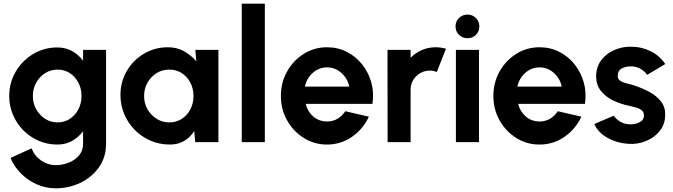

<svg xmlns="http://www.w3.org/2000/svg" viewBox="-20 -770 3648 1040"><path d="M430 -500H554.5V9Q554.5 81.5 516.2 135.8Q478 190 415.8 220Q353.5 250 281 250Q228.5 250 180 228.8Q131.5 207.5 94.2 170.2Q57 133 37 85.5L151 33.5Q166.5 74.5 203 99.5Q239.5 124.5 281 124.5Q319 124.5 353 110.8Q387 97 408.5 71.2Q430 45.5 430 9V-59Q406 -27 371 -7Q336 13 290 13Q236.5 13 189.2 -7.5Q142 -28 106.2 -64.2Q70.5 -100.5 50.2 -148Q30 -195.5 30 -250Q30 -322.5 65.2 -382.2Q100.5 -442 159.5 -477.5Q218.5 -513 290 -513Q336 -513 371 -493.2Q406 -473.5 430 -441ZM292 -107Q329.5 -107 358.8 -126.5Q388 -146 404.8 -178.5Q421.5 -211 421.5 -250Q421.5 -289.5 404.8 -322Q388 -354.5 358.5 -373.8Q329 -393 292 -393Q255 -393 224.5 -373.8Q194 -354.5 176 -322Q158 -289.5 158 -250Q158 -210.5 176.2 -178Q194.5 -145.5 224.8 -126.2Q255 -107 292 -107Z M1038 -500H1163V0H1037.5L1032 -60Q1011.5 -27 978.2 -7Q945 13 900.5 13Q844.5 13 796 -7.8Q747.5 -28.5 710.8 -65.5Q674 -102.5 653.2 -151.2Q632.5 -200 632.5 -255.5Q632.5 -327 667 -385.8Q701.5 -444.5 759.8 -479.2Q818 -514 889.5 -514Q938.5 -514 977.2 -492.2Q1016 -470.5 1043.5 -437.5ZM897 -107Q935 -107 964.8 -126.2Q994.5 -145.5 1011.2 -178Q1028 -210.5 1028 -250Q1028 -290 1011 -322.5Q994 -355 964.5 -374Q935 -393 897 -393Q859 -393 828 -373.8Q797 -354.5 778.8 -322Q760.5 -289.5 760.5 -250Q760.5 -210 779.2 -177.8Q798 -145.5 829 -126.2Q860 -107 897 -107Z M1289.5 0V-750H1414.5V0Z M1751.5 13Q1682.5 13 1625.8 -22.5Q1569 -58 1535.2 -117.8Q1501.5 -177.5 1501.5 -250.5Q1501.5 -323 1535.2 -383Q1569 -443 1625.8 -478.5Q1682.5 -514 1751.5 -514Q1810 -514 1858.8 -489Q1907.5 -464 1941.8 -421Q1976 -378 1991.2 -323Q2006.5 -268 1997.5 -207.5H1636Q1645.5 -167 1675.8 -139.8Q1706 -112.5 1751.5 -112Q1782 -111.5 1807.8 -126.5Q1833.5 -141.5 1850.5 -167.5L1978 -138Q1947.5 -71.5 1887 -29.2Q1826.5 13 1751.5 13ZM1631.5 -301H1872Q1862.5 -345 1829 -375Q1795.5 -405 1751.5 -405Q1707.5 -405 1674.2 -375.2Q1641 -345.5 1631.5 -301Z M2079.5 0 2079 -500H2204V-457Q2230 -483.5 2265 -498.8Q2300 -514 2340 -514Q2368 -514 2395.5 -506L2346 -380Q2328.5 -387.5 2308.5 -387.5Q2265 -387.5 2234.5 -357Q2204 -326.5 2204 -283V0Z M2449.5 -500H2574.5V0H2449.5ZM2512.5 -563Q2485 -563 2466.2 -581.2Q2447.5 -599.5 2447.5 -627Q2447.5 -654 2466.2 -672.5Q2485 -691 2512.5 -691Q2539 -691 2557.8 -672.5Q2576.5 -654 2576.5 -627Q2576.5 -599.5 2558 -581.2Q2539.5 -563 2512.5 -563Z M2902.5 13Q2833.5 13 2776.8 -22.5Q2720 -58 2686.2 -117.8Q2652.5 -177.5 2652.5 -250.5Q2652.5 -323 2686.2 -383Q2720 -443 2776.8 -478.5Q2833.5 -514 2902.5 -514Q2961 -514 3009.8 -489Q3058.5 -464 3092.8 -421Q3127 -378 3142.2 -323Q3157.5 -268 3148.5 -207.5H2787Q2796.5 -167 2826.8 -139.8Q2857 -112.5 2902.5 -112Q2933 -111.5 2958.8 -126.5Q2984.5 -141.5 3001.5 -167.5L3129 -138Q3098.5 -71.5 3038 -29.2Q2977.5 13 2902.5 13ZM2782.5 -301H3023Q3013.5 -345 2980 -375Q2946.5 -405 2902.5 -405Q2858.5 -405 2825.2 -375.2Q2792 -345.5 2782.5 -301Z M3381.5 9Q3322.5 5 3272 -22.5Q3221.5 -50 3199 -98L3304.5 -143.5Q3313.5 -128 3337.8 -112.2Q3362 -96.5 3395 -96.5Q3422.5 -96.5 3445.2 -108.2Q3468 -120 3468 -145Q3468 -163 3455.2 -173Q3442.5 -183 3424 -188Q3405.5 -193 3388 -197Q3340.5 -206.5 3299.8 -226.5Q3259 -246.5 3234 -278.8Q3209 -311 3209 -356Q3209 -405.5 3235.2 -441.8Q3261.5 -478 3304 -497.5Q3346.5 -517 3395.5 -517Q3455 -517 3504.8 -492.2Q3554.5 -467.5 3583.5 -423L3485 -364.5Q3474.5 -381.5 3452.8 -395Q3431 -408.5 3406 -410.5Q3372.5 -412 3349.2 -400Q3326 -388 3326 -359Q3326 -340.5 3340.8 -331.5Q3355.5 -322.5 3376.5 -317.8Q3397.5 -313 3416 -307Q3460 -292.5 3498.5 -271.5Q3537 -250.5 3560.8 -219.8Q3584.5 -189 3583 -146.5Q3583 -98 3554.2 -61.5Q3525.5 -25 3479.2 -6Q3433 13 3381.5 9Z"/></svg>

Font: Urbanist
Style: Bold
Weight: 700
Designer: Corey Hu
Foundry: Corey Hu
Version: Version 1.330; ttfautohint (v1.8.4.7-5d5b)